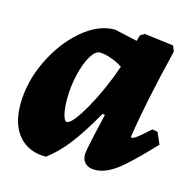

<svg xmlns="http://www.w3.org/2000/svg" viewBox="-80 -561 663 655"><g transform="rotate(15 252.0 -234.0)"><path d="M463 -172 482 -169 500 -128Q422 -45 383 -16.5Q344 12 309 12Q287 12 275 1Q263 -10 263 -30Q263 -48 294 -178L285 -179Q242 -103 207 -58.5Q172 -14 136 12Q75 12 40.5 -27.5Q6 -67 6 -138Q6 -217 42.5 -293.5Q79 -370 136 -419Q193 -468 252 -468L333 -450L339 -471L354 -480L457 -467L465 -447Q418 -256 399 -129L402 -126Q408 -126 420.5 -135.5Q433 -145 463 -172ZM304 -351Q283 -364 261 -371.5Q239 -379 223 -379Q206 -379 190.5 -352.5Q175 -326 165 -283.5Q155 -241 155 -198Q155 -164 160.5 -142.5Q166 -121 174 -121Q193 -121 233.5 -192.5Q274 -264 304 -351Z"/></g></svg>

Font: Alegreya ExtraBold
Style: Italic
Weight: 800
Italic angle: -7°
Designer: Juan Pablo del Peral
Foundry: Huerta Tipografica
Version: Version 2.007; ttfautohint (v1.6)